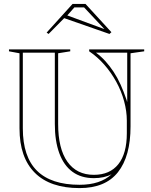

<svg xmlns="http://www.w3.org/2000/svg" viewBox="-20 -961 774 984"><path d="M388 3Q237 3 158.5 -75.5Q80 -154 80 -303V-688L26 -698V-708H340V-698L278 -688V-326Q278 -199 325.5 -132Q373 -65 461 -65Q543 -65 586.5 -119.5Q630 -174 630 -278V-343Q630 -391 616 -442.5Q602 -494 576 -541.5Q550 -589 514.5 -629.5Q479 -670 437 -698V-708H719V-698L649 -688V-313Q649 -160 584.5 -78.5Q520 3 388 3ZM388 -14Q441 -14 482 -27.5Q523 -41 552 -68Q533 -58 510 -53Q487 -48 461 -48Q396 -48 351.5 -80.5Q307 -113 284 -175.5Q261 -238 261 -326V-691H97V-303Q97 -158 169.5 -86Q242 -14 388 -14ZM472 -691Q499 -671 521 -646.5Q543 -622 562.5 -592.5Q582 -563 598 -527.5Q614 -492 629 -448L631 -440H632V-691ZM229 -787 219 -794 352 -941H418L551 -796L541 -787L309 -868ZM515 -812 411 -923H361L325 -882L512 -813Z"/></svg>

Font: Kalnia Glaze Thin SemiBold
Style: Regular
Weight: 600
Version: Version 1.110